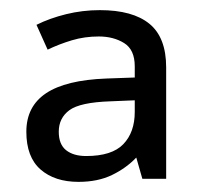

<svg xmlns="http://www.w3.org/2000/svg" viewBox="-20 -742 397 379"><path d="M177 -722Q242 -722 275 -695Q308 -668 308 -609V-389H261L249 -431Q229 -410 201 -396.5Q173 -383 135 -383Q88 -383 60 -407.5Q32 -432 32 -482Q32 -532 71 -558Q110 -584 190 -587L246 -589V-611Q246 -644 225 -657Q204 -670 175 -670Q147 -670 122 -662.5Q97 -655 74 -644L52 -693Q78 -706 110.5 -714Q143 -722 177 -722ZM198 -542Q138 -540 117 -524.5Q96 -509 96 -482Q96 -457 110.5 -445.5Q125 -434 150 -434Q201 -434 223.5 -457.5Q246 -481 246 -521V-544Z"/></svg>

Font: Noto Sans Gunjala Gondi
Style: Regular
Weight: 400
Designer: Ek Type
Foundry: Ek Type
Version: Version 1.004